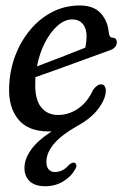

<svg xmlns="http://www.w3.org/2000/svg" viewBox="-20 -458 436 683"><path d="M246.5 145.5Q235 168 206.5 186.2Q178 204.5 141 204.5Q105 204.5 86 187Q67 169.5 67 139.5Q67 108 90.2 75Q113.5 42 163.5 9.5Q159 9.5 152.5 9.5Q79.5 9.5 44.5 -34Q9.5 -77.5 12.5 -149Q14.5 -207.5 34.2 -259.8Q54 -312 87.8 -352.2Q121.5 -392.5 166.2 -415.5Q211 -438.5 263.5 -438.5Q313 -438.5 338.2 -411Q363.5 -383.5 367 -341.5Q369 -324.5 379.5 -324Q395.5 -324 395.5 -307.5Q395.5 -286 365 -277Q327.5 -263.5 282.2 -247Q237 -230.5 191.2 -213.8Q145.5 -197 106 -183.5Q105.5 -175.5 105.5 -167Q103 -107 125.2 -78Q147.5 -49 186.5 -49Q225 -49 258.2 -72Q291.5 -95 311 -138Q325.5 -158 339.5 -158Q348.5 -158 352.5 -151.2Q356.5 -144.5 356.5 -135Q356 -106.5 330.2 -71.8Q304.5 -37 255 -10Q198.5 22 172 53.5Q145.5 85 145 117Q145 136 153.5 145Q162 154 175 154Q187.5 154 200 148.5Q212.5 143 223.5 130.5Q235 119 244 120.5Q249 122 251.2 128.2Q253.5 134.5 246.5 145.5ZM237 -389Q210.5 -389 185.2 -367Q160 -345 140.2 -307Q120.5 -269 111.5 -222Q151.5 -237 197 -254.5Q242.5 -272 283.5 -288.5Q286 -301 287 -310.2Q288 -319.5 288 -329Q288 -356.5 274.5 -372.8Q261 -389 237 -389Z"/></svg>

Font: Fraunces 144pt SuperSoft
Style: Italic
Weight: 400
Italic angle: -16°
Version: Version 1.000;[b76b70a41]